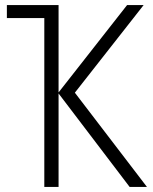

<svg xmlns="http://www.w3.org/2000/svg" viewBox="-20 -734 601 754"><path d="M544 -714 274 -370 557 0H489L210 -367V0H154V-663H7V-714H210V-371L479 -714Z"/></svg>

Font: Noto Sans UI SemiCondensed Light
Style: Regular
Weight: 300
Width: 4
Designer: Monotype Design Team
Foundry: Monotype Imaging Inc.
Version: Version 1.901